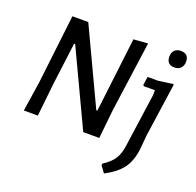

<svg xmlns="http://www.w3.org/2000/svg" viewBox="-146 -824 1196 1172"><g transform="rotate(20 452.0 -238.0)"><path d="M834 -670Q886 -670 886 -618Q886 -592 871 -576.5Q856 -561 831 -561Q779 -561 779 -614Q779 -640 794 -655Q809 -670 834 -670ZM630 -644 567 -191 547 0H443L213 -488H206L171 -214L148 0H57L86 -190L139 -642H242L472 -153H479L537 -637ZM859 -464 863 -460 813 -112 805 -20Q795 58 759.5 106Q724 154 648 194L617 151L618 141Q665 111 688 76.5Q711 42 718 -16L766 -356L767 -390H694L689 -397L697 -451H765Z"/></g></svg>

Font: Alegreya Sans Medium
Style: Italic
Weight: 500
Italic angle: -7°
Designer: Juan Pablo del Peral
Foundry: Huerta Tipografica
Version: Version 2.007